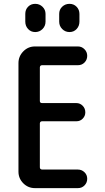

<svg xmlns="http://www.w3.org/2000/svg" viewBox="-20 -970 540 990"><path d="M389.6 -898.4V-858.4Q389.6 -835.9 375 -820.3Q360.4 -804.7 338.4 -804.7Q316.4 -804.7 300.8 -820.3Q285.2 -835.9 285.2 -858.4V-898.4Q285.2 -920.9 300.8 -935.5Q316.4 -950.2 338.4 -950.2Q360.4 -950.2 375 -935.1Q389.6 -919.9 389.6 -898.4ZM110.4 -898.4Q110.4 -920.9 125 -935.5Q139.6 -950.2 161.6 -950.2Q183.6 -950.2 199.2 -935.1Q214.8 -919.9 214.8 -898.4V-858.4Q214.8 -835.9 199.2 -820.3Q183.6 -804.7 161.6 -804.7Q139.6 -804.7 125 -820.3Q110.4 -835.9 110.4 -858.4ZM160.2 0Q125 0 100.1 -24.9Q75.2 -49.8 75.2 -85V-644.5Q75.2 -679.7 100.1 -705.1Q125 -730.5 160.2 -730.5H381.8Q401.4 -730.5 415.5 -716.3Q429.7 -702.1 429.7 -682.1Q429.7 -662.1 416 -647.9Q402.3 -633.8 381.8 -633.8H197.3Q186.5 -633.8 185.5 -623V-449.2Q185.5 -438.5 197.3 -438.5H374Q392.6 -438.5 406.2 -424.8Q419.9 -411.1 419.9 -390.6Q419.9 -372.1 406.7 -358.4Q393.6 -344.7 374 -344.7H197.3Q186.5 -344.7 185.5 -334V-107.4Q185.5 -96.7 197.3 -95.7H381.8Q401.4 -95.7 415.5 -82Q429.7 -68.4 429.7 -48.3Q429.7 -28.3 416 -14.2Q402.3 0 381.8 0Z"/></svg>

Font: Rounded-X Mgen+ 1m medium
Style: Regular
Weight: 500
Designer: [Source Han Sans]
Ryoko NISHIZUKA  (kana & ideographs); Paul D. Hunt (Latin, Greek & Cyrillic); Wenlong ZHANG  (bopomofo
Version: Version 1.059.20150602